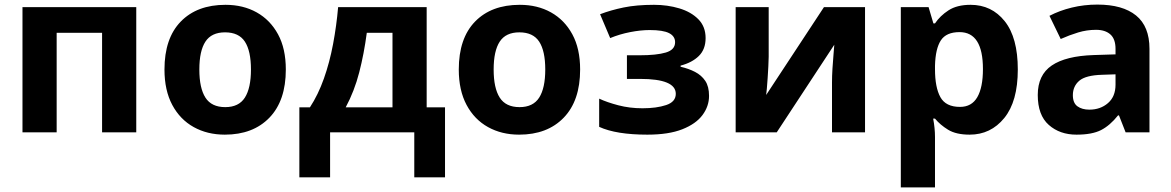

<svg xmlns="http://www.w3.org/2000/svg" viewBox="-20 -577 5106 837"><path d="M574 -546V0H425V-434H227V0H78V-546Z M1226 -274Q1226 -138 1154.5 -64Q1083 10 960 10Q884 10 824.5 -23Q765 -56 731 -119.5Q697 -183 697 -274Q697 -410 768 -483Q839 -556 963 -556Q1040 -556 1099 -523Q1158 -490 1192 -427.5Q1226 -365 1226 -274ZM849 -274Q849 -193 875.5 -151.5Q902 -110 962 -110Q1021 -110 1047.5 -151.5Q1074 -193 1074 -274Q1074 -355 1047.5 -395.5Q1021 -436 961 -436Q902 -436 875.5 -395.5Q849 -355 849 -274Z M1840 -546V-109H1920V196H1786V0H1419V196H1285V-109H1331Q1367 -164 1392 -234.5Q1417 -305 1432 -385Q1447 -465 1454 -546ZM1579 -434Q1567 -343 1546 -261.5Q1525 -180 1487 -109H1691V-434Z M2509 -274Q2509 -138 2437.5 -64Q2366 10 2243 10Q2167 10 2107.5 -23Q2048 -56 2014 -119.5Q1980 -183 1980 -274Q1980 -410 2051 -483Q2122 -556 2246 -556Q2323 -556 2382 -523Q2441 -490 2475 -427.5Q2509 -365 2509 -274ZM2132 -274Q2132 -193 2158.5 -151.5Q2185 -110 2245 -110Q2304 -110 2330.5 -151.5Q2357 -193 2357 -274Q2357 -355 2330.5 -395.5Q2304 -436 2244 -436Q2185 -436 2158.5 -395.5Q2132 -355 2132 -274Z M2831 -556Q2890 -556 2941.5 -540.5Q2993 -525 3024.5 -493Q3056 -461 3056 -411Q3056 -362 3026.5 -333Q2997 -304 2947 -291V-286Q2982 -278 3010 -263.5Q3038 -249 3054.5 -224.5Q3071 -200 3071 -159Q3071 -114 3042.5 -75.5Q3014 -37 2954.5 -13.5Q2895 10 2802 10Q2666 10 2592 -24V-147Q2626 -131 2675.5 -118Q2725 -105 2781 -105Q2842 -105 2884 -119Q2926 -133 2926 -168Q2926 -233 2771 -233H2713V-336H2768Q2842 -336 2882.5 -348Q2923 -360 2923 -393Q2923 -419 2897 -432.5Q2871 -446 2812 -446Q2773 -446 2727 -437Q2681 -428 2640 -411L2596 -515Q2643 -533 2699 -544.5Q2755 -556 2831 -556Z M3331 -330Q3331 -313 3329.5 -288Q3328 -263 3326.5 -237Q3325 -211 3323 -191Q3321 -171 3320 -163L3572 -546H3751V0H3607V-218Q3607 -245 3609 -277.5Q3611 -310 3613.5 -338.5Q3616 -367 3617 -382L3366 0H3187V-546H3331Z M4211 -556Q4303 -556 4360 -484.5Q4417 -413 4417 -274Q4417 -135 4358 -62.5Q4299 10 4207 10Q4148 10 4113 -11.5Q4078 -33 4056 -60H4048Q4056 -18 4056 20V240H3907V-546H4028L4049 -475H4056Q4078 -508 4115 -532Q4152 -556 4211 -556ZM4163 -437Q4105 -437 4081.5 -401Q4058 -365 4056 -291V-275Q4056 -196 4079.5 -153.5Q4103 -111 4165 -111Q4216 -111 4240.5 -153.5Q4265 -196 4265 -276Q4265 -437 4163 -437Z M4764 -557Q4874 -557 4932.5 -509.5Q4991 -462 4991 -364V0H4887L4858 -74H4854Q4819 -30 4780 -10Q4741 10 4673 10Q4600 10 4552 -32.5Q4504 -75 4504 -163Q4504 -250 4565 -291.5Q4626 -333 4748 -337L4843 -340V-364Q4843 -407 4820.5 -427Q4798 -447 4758 -447Q4718 -447 4680 -435.5Q4642 -424 4604 -407L4555 -508Q4599 -531 4652.5 -544Q4706 -557 4764 -557ZM4785 -251Q4713 -249 4685 -225Q4657 -201 4657 -162Q4657 -128 4677 -113.5Q4697 -99 4729 -99Q4777 -99 4810 -127.5Q4843 -156 4843 -208V-253Z"/></svg>

Font: RS Noto Sans
Style: Bold
Weight: 700
Designer: Monotype Design Team
Foundry: Monotype Imaging Inc.
Version: Version 3.10